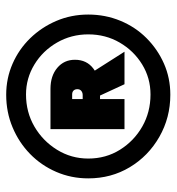

<svg xmlns="http://www.w3.org/2000/svg" viewBox="5 -794 570 620"><g transform="rotate(-90 290.0 -484.0)"><path d="M294 -219Q220 -219 158 -254.5Q96 -290 60 -350Q24 -410 24 -484Q24 -539 45 -587.5Q66 -636 103 -672Q140 -708 189 -728.5Q238 -749 294 -749Q347 -749 394 -728.5Q441 -708 476.5 -671.5Q512 -635 532.5 -587Q553 -539 553 -484Q553 -429 533 -380.5Q513 -332 477 -296Q441 -260 394.5 -239.5Q348 -219 294 -219ZM295 -283Q348 -283 392 -310Q436 -337 462.5 -382.5Q489 -428 489 -484Q489 -539 462.5 -585Q436 -631 391.5 -658Q347 -685 295 -685Q238 -685 191.5 -658Q145 -631 116.5 -585Q88 -539 88 -484Q88 -427 116.5 -381.5Q145 -336 191.5 -309.5Q238 -283 295 -283ZM328 -367 291 -447 370 -466 433 -367ZM183 -367V-606H313Q355 -606 381 -584Q407 -562 407 -527Q407 -489 378.5 -467.5Q350 -446 313 -446H269L280 -460V-367ZM280 -495 269 -502H293Q301 -502 306.5 -506.5Q312 -511 312 -519Q312 -527 307.5 -531.5Q303 -536 295 -536H269L280 -544Z"/></g></svg>

Font: Lexend Exa Black
Style: Regular
Weight: 900
Designer: Bonnie Shaver-Troup, Thomas Jockin
Foundry: Lexend
Version: Version 1.007